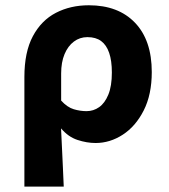

<svg xmlns="http://www.w3.org/2000/svg" viewBox="-20 -528 640 725"><path d="M72.1 176.7V-237.2Q72.1 -331.5 104.1 -391.3Q136 -451 191.1 -479.6Q246.2 -508.1 315.4 -508.1Q426.8 -508.1 489.9 -442Q553.1 -376 553.1 -255.9Q553.1 -170.8 522.6 -110.8Q492.1 -50.8 443.6 -19.4Q395.1 12 341.1 12Q307.7 12 272.6 0.4Q237.5 -11.1 210.5 -43.3Q212.3 -5.2 214.1 31.6Q215.8 68.4 217.5 104.3Q219.1 140.2 220.7 176.7ZM306.8 -108.3Q332.9 -108.3 354.4 -123.4Q375.8 -138.4 389.1 -170.7Q402.4 -202.9 402.4 -254.2Q402.4 -298.8 392.2 -328.4Q382.1 -358 362 -372.9Q342 -387.8 310.1 -387.8Q281.4 -387.8 259 -371Q236.5 -354.2 223.7 -323.5Q210.9 -292.8 210.9 -250.6V-148.1Q234.4 -122.6 258.6 -115.5Q282.8 -108.3 306.8 -108.3Z"/></svg>

Font: Source Code Pro ExtraLight
Style: Regular
Weight: 200
Monospace: yes
Designer: Paul D. Hunt, Teo Tuominen
Foundry: Adobe
Version: Version 1.026;hotconv 1.1.0;makeotfexe 2.6.0